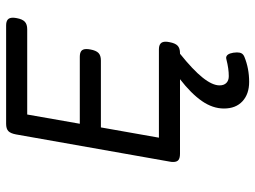

<svg xmlns="http://www.w3.org/2000/svg" viewBox="-125 -495 850 640"><g transform="rotate(-90 300.0 -175.0)"><path d="M561 -557.1Q561 -551.8 559.6 -544.4Q556.2 -525.4 547.6 -517.3Q539.1 -509.3 522.5 -509.3H238.3L207.5 -334H430.7Q443.8 -334 450.2 -328.9Q456.5 -323.7 456.5 -312Q456.5 -306.2 455.1 -298.8Q451.7 -279.8 443.4 -271.7Q435.1 -263.7 418.5 -263.7H195.3L161.1 -70.3H455.1Q468.3 -70.3 474.6 -64.9Q481 -59.6 481 -47.9Q481 -42.5 479.5 -35.2Q476.1 -16.1 467.8 -8.1Q459.5 0 442.9 0H440.9Q387.2 43 361.3 75.4Q335.4 107.9 335.4 131.8Q335.4 146.5 343.5 154.5Q351.6 162.6 366.2 162.6Q391.1 162.6 421.4 154.8Q425.3 153.8 426.8 153.8Q440.4 153.8 444.3 177.7Q445.3 186.5 445.3 189.9Q445.3 199.7 441.9 205.6Q438.5 211.4 430.2 214.8Q391.6 230.5 347.2 230.5Q306.6 230.5 282.5 208.3Q258.3 186 258.3 146.5Q258.3 108.9 283.2 73Q308.1 37.1 356 0H107.4Q93.3 0 86.7 -5.1Q80.1 -10.3 80.1 -22.5Q80.1 -29.3 81.1 -33.2L171.9 -546.4Q175.3 -564.9 183.1 -572.3Q190.9 -579.6 207.5 -579.6H535.2Q548.3 -579.6 554.7 -574.2Q561 -568.8 561 -557.1Z"/></g></svg>

Font: Courier Prime Sans
Style: Italic
Weight: 400
Italic angle: -10°
Designer: Alan Dague-Greene
Foundry: Quote-Unquote Apps
Version: Version 3.020